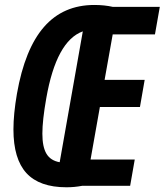

<svg xmlns="http://www.w3.org/2000/svg" viewBox="-20 -760 680 793"><path d="M35.5 -225.5Q35.5 -289 50 -373Q82.5 -558 161.8 -648.8Q241 -739.5 369.5 -739.5Q411.5 -739.5 446.5 -731.5H640L620 -618H445.5L412 -430H577.5L558 -318H392.5L354 -101H536.5L517.5 7.5H319Q287.5 13.5 254.5 13.5Q143 13.5 89.2 -45Q35.5 -103.5 35.5 -225.5ZM155 -208Q155 -153 172 -124.8Q189 -96.5 226.5 -90L322 -630.5Q212.5 -591 171 -353.5Q155 -263 155 -208Z"/></svg>

Font: JuliaMono ExtraBold
Style: Italic
Weight: 800
Italic angle: -9°
Monospace: yes
Designer: cormullion
Foundry: corm
Version: Version 0.057; ttfautohint (v1.8.4)